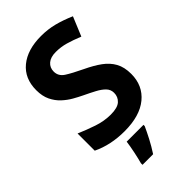

<svg xmlns="http://www.w3.org/2000/svg" viewBox="-282 -809 1114 1114"><g transform="rotate(-45 275.5 -251.5)"><path d="M511 -198Q511 -103 442.5 -46.5Q374 10 248 10Q135 10 46 -33V-174Q97 -152 151.5 -133.5Q206 -115 260 -115Q316 -115 339.5 -136.5Q363 -158 363 -191Q363 -218 344.5 -237Q326 -256 295 -272.5Q264 -289 224 -308Q199 -320 170 -336.5Q141 -353 114.5 -377.5Q88 -402 71 -437Q54 -472 54 -521Q54 -617 119 -670.5Q184 -724 296 -724Q352 -724 402.5 -711Q453 -698 508 -674L459 -556Q410 -576 371 -587Q332 -598 291 -598Q248 -598 225 -578Q202 -558 202 -526Q202 -488 236 -466Q270 -444 337 -412Q392 -386 430.5 -358Q469 -330 490 -292Q511 -254 511 -198ZM352 71Q337 104 317 142.5Q297 181 271 221H184V208Q192 179 201 136Q210 93 214 61H352Z"/></g></svg>

Font: Noto Sans Kayah Li
Style: Bold
Weight: 700
Designer: Monotype Design Team, Sérgio Martins
Foundry: Monotype Imaging Inc.
Version: Version 2.002; ttfautohint (v1.8.4.7-5d5b)